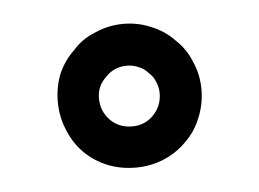

<svg xmlns="http://www.w3.org/2000/svg" viewBox="-30 -753 386 286"><g transform="rotate(-5 162.5 -610.5)"><path d="M163.1 -717.8Q185.5 -717.8 205.1 -709Q224.6 -701.2 239.3 -685.5Q253.9 -671.9 261.7 -652.3Q270.5 -632.8 270.5 -610.4Q270.5 -587.9 261.7 -567.4Q253.9 -547.9 238.3 -533.2Q223.6 -518.6 204.1 -510.7Q184.6 -502.9 163.1 -502.9Q140.6 -502.9 121.1 -510.7Q101.6 -518.6 86.9 -533.2Q72.3 -547.9 64.5 -567.4Q55.7 -587.9 55.7 -610.4Q55.7 -632.8 63.5 -652.3Q72.3 -671.9 86.9 -685.5Q100.6 -701.2 121.1 -709Q140.6 -717.8 163.1 -717.8ZM163.1 -655.3Q143.6 -655.3 130.9 -641.6Q117.2 -628.9 117.2 -610.4Q117.2 -590.8 130.9 -577.1Q143.6 -564.5 163.1 -564.5Q181.6 -564.5 194.3 -577.1Q208 -590.8 208 -610.4Q208 -619.1 204.1 -627.9Q201.2 -635.7 194.3 -641.6Q188.5 -648.4 180.7 -651.4Q171.9 -655.3 163.1 -655.3Z"/></g></svg>

Font: Cocogoose
Style: Regular
Weight: 400
Designer: Cosimo Lorenzo Pancini
Version: Version 1.000